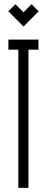

<svg xmlns="http://www.w3.org/2000/svg" viewBox="-20 -905 226 925"><path d="M132 -884.6 166.2 -850.5 93.3 -777.2 20 -850.5 54.1 -884.6 93.3 -845.9ZM20.4 -714.3H165.3V-665.6H117V0H68.3V-665.6H20.4Z"/></svg>

Font: Marapfhont
Style: Book
Weight: 400
Version: Version 0.15